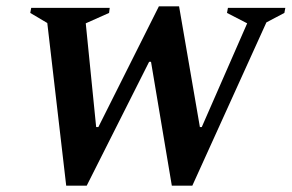

<svg xmlns="http://www.w3.org/2000/svg" viewBox="-20 -585 925 609"><path d="M190 4 130 -512 76 -544 79 -560H328L326 -544L252 -511L285 -182H292L484 -565H548L614 -182H620L764 -511L700 -544L703 -560H885L882 -544L825 -514L590 4H525L459 -389H453L255 4Z"/></svg>

Font: Spectral SC SemiBold
Style: Italic
Weight: 600
Italic angle: -10°
Designer: Jean-Baptiste Levee
Foundry: Production Type
Version: Version 2.001